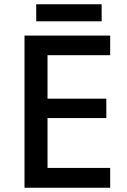

<svg xmlns="http://www.w3.org/2000/svg" viewBox="-20 -881 597 901"><path d="M497 0H95V-714H497V-622H203V-418H479V-327H203V-93H497ZM457 -861V-781H150V-861Z"/></svg>

Font: Noto Sans Tamil Medium
Style: Regular
Weight: 500
Designer: Jelle Bosma - Monotype Design Team
Foundry: Monotype Imaging Inc.
Version: Version 2.004; ttfautohint (v1.8.4.7-5d5b)